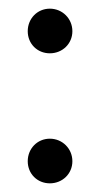

<svg xmlns="http://www.w3.org/2000/svg" viewBox="-20 -418 231 443"><path d="M44 -46C44 -17 66 5 95 5C124 5 147 -17 147 -46C147 -75 124 -98 95 -98C66 -98 44 -75 44 -46ZM44 -346C44 -317 66 -295 95 -295C124 -295 147 -317 147 -346C147 -375 124 -398 95 -398C66 -398 44 -375 44 -346Z"/></svg>

Font: Stint Ultra Condensed
Style: Regular
Weight: 400
Width: 1
Designer: Astigmatic (AOETI)
Foundry: Astigmatic (AOETI)
Version: Version 1.000